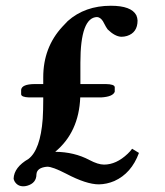

<svg xmlns="http://www.w3.org/2000/svg" viewBox="-20 -634 580 674"><path d="M82 -292Q54.7 -293 54.2 -303.2V-318.8Q56.6 -338.4 101.1 -338.9H131.8V-362.8Q131.8 -467.8 199.2 -540.5Q208.5 -550.3 217.8 -560.1Q278.3 -613.8 369.1 -613.8Q440.9 -613.8 458.5 -580.6Q462.4 -571.8 462.9 -562Q462.9 -519.5 425.8 -507.8Q416 -504.9 405.8 -504.9Q383.3 -505.9 357.9 -530.8Q354.5 -534.2 341.3 -559.6Q332.5 -573.2 320.8 -574.2Q262.2 -572.8 262.2 -414.1V-338.9H352.1Q381.8 -338.4 382.8 -328.1V-312Q376.5 -294.4 335 -292H261.7Q256.8 -169.9 173.8 -101.1Q240.7 -100.6 293.9 -72.3Q324.2 -56.2 345.2 -56.2Q388.2 -56.2 428.2 -94.2Q437.5 -103 443.8 -111.8L467.8 -97.2Q441.4 -25.4 381.3 1.5Q355 12.7 327.1 13.2Q283.2 13.2 211.9 -24.4Q164.6 -48.8 146 -48.8Q109.4 -45.9 107.9 -22Q107.9 8.8 75.2 18.1Q67.9 20 62 20Q41 20 30.8 2Q28.3 -3.4 27.8 -6.8Q29.3 -46.9 80.1 -76.2Q121.6 -107.9 129.9 -216.3Q131.8 -247.6 131.8 -284.2V-292Z"/></svg>

Font: Linux Libertine O
Style: Bold
Weight: 700
Designer: Philipp H. Poll
Foundry: Philipp H. Poll
Version: Version 5.0.0